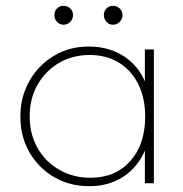

<svg xmlns="http://www.w3.org/2000/svg" viewBox="-20 -630 629 660"><path d="M287 10Q219 10 165.5 -21.5Q112 -53 81 -107Q50 -161 50 -229Q50 -297 81 -351.5Q112 -406 165 -438Q218 -470 285 -470Q338 -470 380.5 -450.5Q423 -431 451.5 -395Q480 -359 491 -309V-152Q479 -102 450.5 -65.5Q422 -29 380.5 -9.5Q339 10 287 10ZM291 -19Q377 -19 428 -76.5Q479 -134 479 -229Q479 -293 455.5 -340.5Q432 -388 389 -414.5Q346 -441 289 -441Q229 -441 182.5 -413.5Q136 -386 109 -338.5Q82 -291 82 -230Q82 -169 109 -121.5Q136 -74 183.5 -46.5Q231 -19 291 -19ZM478 0V-123L487 -237L478 -348V-460H509V0ZM198 -545Q185 -545 176 -555Q167 -565 167 -578Q167 -592 176 -601Q185 -610 198 -610Q212 -610 221.5 -601Q231 -592 231 -578Q231 -565 221.5 -555Q212 -545 198 -545ZM368 -545Q355 -545 346 -555Q337 -565 337 -578Q337 -592 346 -601Q355 -610 368 -610Q382 -610 391.5 -601Q401 -592 401 -578Q401 -565 391.5 -555Q382 -545 368 -545Z"/></svg>

Font: Marine Company Thin
Style: Regular
Weight: 100
Designer: Rodrigo Fuenzalida
Foundry: fragTYPE
Version: Version 1.000